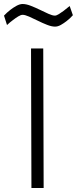

<svg xmlns="http://www.w3.org/2000/svg" viewBox="-68 -939 384 959"><path d="M87 -697H148L150 0H89ZM296 -863Q281 -846 265 -834Q251 -823 236 -814.5Q221 -806 207 -806Q190 -806 167 -815Q144 -824 121 -835.5Q98 -847 77.5 -856Q57 -865 45 -865Q36 -865 23 -857Q10 -849 -3 -839Q-18 -828 -33 -814L-48 -861Q-33 -877 -16 -890Q-2 -901 14.5 -910Q31 -919 45 -919Q63 -919 86 -910Q109 -901 131.5 -890Q154 -879 174 -870Q194 -861 206 -861Q214 -861 226 -868.5Q238 -876 250 -885Q264 -896 280 -909Z"/></svg>

Font: Panefresco 250wt
Style: Regular
Weight: 300
Version: Version 1.000